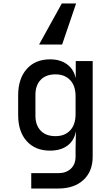

<svg xmlns="http://www.w3.org/2000/svg" viewBox="-20 -900 640 1100"><path d="M159 180V92H314Q359 92 386 66.5Q413 41 413 -3V-49L415 -144H414Q404 -93 365.5 -65Q327 -37 267 -37Q182 -37 133 -91.5Q84 -146 84 -241V-354Q84 -449 133 -504.5Q182 -560 267 -560Q325 -560 363.5 -532Q402 -504 413 -455H414V-550H511V-2Q511 82 458 131Q405 180 314 180ZM298 -120Q351 -120 382 -153Q413 -186 413 -246V-349Q413 -408 382 -441Q351 -474 298 -474Q243 -474 213 -442.5Q183 -411 183 -357V-237Q183 -183 213 -151.5Q243 -120 298 -120ZM416 -880 336 -645H204L334 -880Z"/></svg>

Font: JetBrainsMono NFM Medium
Style: Regular
Weight: 500
Monospace: yes
Designer: Philipp Nurullin, Konstantin Bulenkov
Foundry: JetBrains
Version: Version 2.304; ttfautohint (v1.8.4.7-5d5b);Nerd Fonts 3.3.0